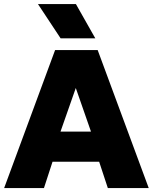

<svg xmlns="http://www.w3.org/2000/svg" viewBox="-20 -954 776 974"><path d="M1 0 259.5 -700H475.5L734.5 0H527L483 -133.5H246.5L203 0ZM287 -286.5H441.5L364.5 -507.5ZM287.5 -759.5 172.5 -933.5H365L463.5 -759.5Z"/></svg>

Font: Geologica Thin Cursive ExtraBold
Style: Regular
Weight: 800
Version: Version 1.010;gftools[0.9.28]